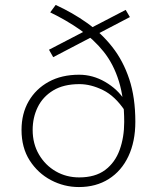

<svg xmlns="http://www.w3.org/2000/svg" viewBox="-20 -744 640 776"><path d="M299 12Q239 12 186 -16Q133 -44 100 -95.5Q67 -147 67 -219Q67 -285 96 -335Q125 -385 177 -413.5Q229 -442 300 -442Q355 -442 405 -413Q455 -384 484 -339L485 -296Q445 -356 396 -380Q347 -404 301 -404Q237 -404 195 -378.5Q153 -353 132.5 -311Q112 -269 112 -219Q112 -163 137.5 -119.5Q163 -76 205.5 -51.5Q248 -27 300 -27Q365 -27 405 -57Q445 -87 463.5 -138Q482 -189 482 -251Q482 -346 460.5 -415.5Q439 -485 399 -535Q359 -585 304 -623.5Q249 -662 183 -694L205 -724Q273 -693 331.5 -651.5Q390 -610 434 -554Q478 -498 502.5 -424Q527 -350 527 -252Q527 -172 499 -112.5Q471 -53 419.5 -20.5Q368 12 299 12ZM195 -513 178 -543 488 -704 505 -675Z"/></svg>

Font: Source Code Pro ExtraLight Light
Style: Regular
Weight: 300
Monospace: yes
Version: Version 1.018;hotconv 1.0.116;makeotfexe 2.5.65601